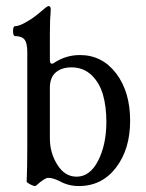

<svg xmlns="http://www.w3.org/2000/svg" viewBox="-20 -608 486 639"><path d="M242.2 11.2Q207 11.2 176.8 -5.9Q155.8 -16.1 140.1 -16.1Q128.9 -16.1 100.1 9.8Q98.6 11.2 96.2 11.2Q91.3 11.2 80.1 5.4Q68.8 -0.5 68.8 -3.9Q70.8 -47.9 70.8 -120.1V-435.1Q70.8 -464.4 61.8 -476.1Q52.7 -487.8 30.8 -487.8Q23.4 -487.8 23.4 -504.4Q23.4 -521 30.8 -521Q46.4 -521 76.2 -540Q93.8 -549.8 123 -575.2Q137.2 -587.9 142.1 -587.9Q148.9 -587.9 148.9 -575.2Q146 -543 146 -498V-409.2Q146 -396 151.9 -396Q157.2 -396 160.2 -398.9Q199.2 -424.8 246.1 -424.8Q319.8 -424.8 366.5 -363.8Q413.1 -302.7 413.1 -206.1Q413.1 -111.8 366.2 -50.3Q319.3 11.2 242.2 11.2ZM234.9 -20Q279.3 -20 306.6 -73.2Q334 -126.5 334 -203.1Q334 -253.9 322.5 -293.5Q311 -333 284.2 -358.4Q257.3 -383.8 217.8 -383.8Q185.1 -383.8 165.5 -366.9Q146 -350.1 146 -315.9V-147Q146 -99.1 170.9 -59.6Q195.8 -20 234.9 -20Z"/></svg>

Font: Junicode SmCond
Style: Regular
Weight: 400
Width: 4
Designer: Peter S. Baker
Version: Version 2.206